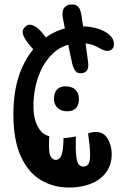

<svg xmlns="http://www.w3.org/2000/svg" viewBox="-20 -829 554 861"><path d="M290 12Q218.5 12 162 -22.2Q105.5 -56.5 72.8 -129.2Q40 -202 40 -318Q40 -440 80 -528Q120 -616 189 -663.5Q258 -711 344 -711Q384 -711 417.5 -700.8Q451 -690.5 471 -672.5Q491 -654.5 491 -632Q491 -615.5 482.2 -608.2Q473.5 -601 462 -601Q451 -601 442.5 -604.8Q434 -608.5 428 -612Q425 -614 422.2 -615.2Q419.5 -616.5 416.8 -618Q414 -619.5 411.5 -620.5Q407.5 -622.5 403.5 -624.2Q399.5 -626 396 -627.2Q392.5 -628.5 388.5 -629.5Q383 -631 377.2 -632.2Q371.5 -633.5 366 -634Q362 -634.5 357.2 -634.5Q352.5 -634.5 347.5 -634.8Q342.5 -635 337 -635Q333 -635 328.8 -634.8Q324.5 -634.5 320.2 -634.2Q316 -634 311.5 -633.5Q255 -626.5 214.2 -586.2Q173.5 -546 151.8 -484.8Q130 -423.5 130 -352Q130 -316.5 137.8 -290.5Q145.5 -264.5 157.8 -248Q170 -231.5 183 -225Q189 -222 192.8 -220.8Q196.5 -219.5 201 -218Q196.5 -153.5 205 -132.5Q213.5 -111.5 232 -112Q246.5 -113 255 -131.2Q263.5 -149.5 265 -210Q277 -210 292.2 -212.5Q307.5 -215 320 -217Q318.5 -156.5 322.2 -127.8Q326 -99 334 -90.5Q342 -82 354 -82Q368.5 -82 376.2 -93.2Q384 -104.5 384 -136.5Q384 -168.5 375 -231Q383.5 -234 392 -235.5Q400.5 -237 411 -237Q445 -237 463 -206.8Q481 -176.5 481 -138Q481 -100.5 466 -72.2Q451 -44 424.8 -25.2Q398.5 -6.5 363.8 2.8Q329 12 290 12ZM345 -762Q352.5 -714 360.5 -658Q368.5 -602 375 -551Q377.5 -535 374.5 -523.8Q371.5 -512.5 363.2 -506.5Q355 -500.5 341 -500.5Q325.5 -500.5 317.2 -512Q309 -523.5 304 -543Q293.5 -590.5 282.2 -645.5Q271 -700.5 262 -747Q258.5 -767 262 -780.8Q265.5 -794.5 276.2 -801.8Q287 -809 305 -809Q320 -809 330.2 -799Q340.5 -789 345 -762ZM165 -687Q175 -675 184.8 -662.5Q194.5 -650 204 -634Q213 -620 212.8 -607Q212.5 -594 202 -584Q190 -571.5 177 -572.5Q164 -573.5 151 -586Q135.5 -601 123.8 -614Q112 -627 103 -639Q84.5 -664.5 81.8 -680.5Q79 -696.5 94 -710Q107.5 -723 127 -715.5Q146.5 -708 165 -687ZM282 -330Q253 -330 237.5 -345.8Q222 -361.5 222 -384Q222 -414 236 -428Q250 -442 273 -442Q302.5 -442 318.2 -426.8Q334 -411.5 334 -385Q334 -359 320.8 -344.5Q307.5 -330 282 -330ZM429 -63Q430 -61.5 430.8 -60.5Q431.5 -59.5 432 -58Q438 -48.5 426 -41.2Q414 -34 403.5 -34Q400 -34 396.5 -35.2Q393 -36.5 391 -39Q389.5 -41.5 388.2 -43.2Q387 -45 386 -47ZM306 -50Q306 -48 306.5 -45.8Q307 -43.5 307 -41Q308.5 -30.5 295.5 -23.8Q282.5 -17 268.5 -17Q257 -17 247.5 -21.2Q238 -25.5 237 -36.5Q237 -39.5 237 -42.2Q237 -45 237 -48Q236.5 -60 248.2 -66Q260 -72 271 -72Q283.5 -72 294 -67Q304.5 -62 306 -50Z"/></svg>

Font: Kablammo
Style: Regular
Weight: 400
Designer: Travis Kochel, Lizy Gershenzon, Daria Petrova, Ethan Cohen
Foundry: Vectro Type Foundry
Version: Version 1.002